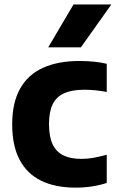

<svg xmlns="http://www.w3.org/2000/svg" viewBox="-20 -828 520 858"><path d="M318.5 10.5Q227 10.5 163.8 -20.5Q100.5 -51.5 67.5 -114.2Q34.5 -177 34.5 -272.5Q34.5 -369 69.8 -431.8Q105 -494.5 172.2 -525Q239.5 -555.5 335 -555.5Q368 -555.5 398.8 -552.5Q429.5 -549.5 457 -543V-417Q431 -422 406.5 -424.5Q382 -427 357 -427Q302 -427 267 -411.5Q232 -396 215.5 -362.2Q199 -328.5 199 -274Q199 -217.5 215.2 -183.2Q231.5 -149 263.5 -133.5Q295.5 -118 343.5 -118Q369.5 -118 396 -122.5Q422.5 -127 457 -136.5V-10.5Q427 -0.5 391.5 5Q356 10.5 318.5 10.5ZM195.5 -616.5 308.5 -808H477.5L341.5 -616.5Z"/></svg>

Font: Encode Sans Condensed Thin
Style: Bold
Weight: 700
Version: Version 3.002